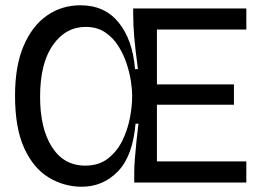

<svg xmlns="http://www.w3.org/2000/svg" viewBox="-20 -692 981 728"><path d="M290 16Q222 16 164 -19.5Q106 -55 71.5 -131Q37 -207 37 -329Q37 -442 69.5 -518Q102 -594 158 -633Q214 -672 285 -672Q377 -672 430 -606.5Q483 -541 492 -430H503Q493 -505 489 -551Q485 -597 485 -639V-660H914V-580H575V-372H867V-295H575V-80H914V0H489V-40Q489 -60 491.5 -91.5Q494 -123 497.5 -157.5Q501 -192 505 -223H494Q483 -99 426.5 -41.5Q370 16 290 16ZM303 -64Q355 -64 389.5 -91Q424 -118 444 -159Q464 -200 472.5 -244.5Q481 -289 481 -324V-334Q481 -352 476.5 -383Q472 -414 460.5 -449.5Q449 -485 429 -517Q409 -549 378.5 -569.5Q348 -590 305 -590Q229 -590 180.5 -521Q132 -452 132 -325Q132 -205 177 -134.5Q222 -64 303 -64Z"/></svg>

Font: Bricolage Grotesque 48pt
Style: Regular
Weight: 400
Designer: Mathieu Triay
Foundry: Atelier Triay
Version: Version 1.000; ttfautohint (v1.8.4.7-5d5b);gftools[0.9.32]